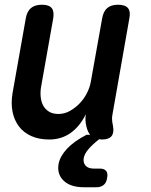

<svg xmlns="http://www.w3.org/2000/svg" viewBox="-20 -580 640 812"><path d="M402 133Q421 133 429 143Q437 153 433 173Q430 193 418 202.5Q406 212 387 212H336Q278 212 249 184Q220 156 228 112Q234 81 263 49.5Q292 18 346 -10H361Q350 -24 345 -47Q342 -59 341.5 -72Q341 -85 343 -97Q318 -46 279 -18Q240 10 188 10Q145 10 112.5 -4.5Q80 -19 60 -45.5Q40 -72 33 -107.5Q26 -143 33 -186L89 -502Q94 -532 111 -546Q128 -560 157.5 -560Q187 -560 198.5 -546Q210 -532 205 -502L154 -214Q150 -192 152 -171Q154 -150 162.5 -134Q171 -118 187 -108Q203 -98 227 -98Q253 -98 276 -111Q299 -124 317.5 -143.5Q336 -163 348 -187Q360 -211 364 -234L412 -502Q417 -532 433.5 -546Q450 -560 479.5 -560Q509 -560 521 -546Q533 -532 527 -502L456 -98Q453 -85 454 -72.5Q455 -60 458 -47Q463 -18 451.5 -4Q440 10 411 10Q405 10 399 9Q370 32 354 51Q337 71 334 89Q331 108 342 120.5Q353 133 377 133Z"/></svg>

Font: Maple Mono SemiBold
Style: Italic
Weight: 600
Italic angle: -10°
Monospace: yes
Designer: subframe7536
Version: Version 7.000